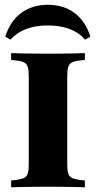

<svg xmlns="http://www.w3.org/2000/svg" viewBox="-20 -797 409 817"><path d="M172.6 -2.4Q147.6 -2.4 120.6 -2Q93.5 -1.6 69 -1.2Q44.4 -0.8 27.4 0V-29L50 -31.5Q71.8 -34.7 83.1 -40.3Q94.4 -46 98.4 -59.3Q102.4 -72.6 102.4 -98.4V-472.6Q102.4 -498.4 98.4 -511.7Q94.4 -525 83.1 -531Q71.8 -537.1 50 -539.5L27.4 -541.9V-571Q44.4 -570.2 69 -569.8Q93.5 -569.4 120.6 -569Q147.6 -568.5 172.6 -568.5H184.7H196Q221.8 -568.5 248.4 -569Q275 -569.4 299.6 -569.8Q324.2 -570.2 341.1 -571V-541.9L318.5 -539.5Q296.8 -537.1 285.5 -531Q274.2 -525 270.2 -511.7Q266.1 -498.4 266.1 -472.6V-98.4Q266.1 -72.6 270.2 -59.3Q274.2 -46 285.5 -40.3Q296.8 -34.7 318.5 -31.5L341.1 -29V0Q324.2 -0.8 299.6 -1.2Q275 -1.6 248.4 -2Q221.8 -2.4 196 -2.4H184.7ZM183.1 -776.6Q250.8 -776.6 297.2 -741.9Q343.5 -707.3 364.5 -641.1L341.9 -628.2Q316.9 -658.1 276.6 -673.4Q236.3 -688.7 183.1 -688.7Q130.6 -688.7 90.7 -673.4Q50.8 -658.1 24.2 -628.2L2.4 -641.1Q23.4 -707.3 70.2 -741.9Q116.9 -776.6 183.1 -776.6Z"/></svg>

Font: Playfair 5pt SemiExpanded Light Black
Style: Regular
Weight: 900
Version: Version 2.203